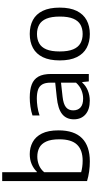

<svg xmlns="http://www.w3.org/2000/svg" viewBox="446 -1294 858 1791"><g transform="rotate(-90 875.5 -399.0)"><path d="M264.5 9.5Q218 9.5 171.2 3Q124.5 -3.5 81.5 -16.5V-808H164V-485H169Q197.5 -515 239 -533Q280.5 -551 333 -551Q394 -551 444.5 -524Q495 -497 524.8 -438Q554.5 -379 554.5 -282Q554.5 -136 481 -63.2Q407.5 9.5 264.5 9.5ZM271.5 -57.5Q370.5 -57.5 420.8 -109.5Q471 -161.5 471 -275Q471 -353 450 -398Q429 -443 392.5 -461.8Q356 -480.5 309.5 -480.5Q269 -480.5 230.5 -465.2Q192 -450 164 -416V-71.5Q185 -65.5 212.8 -61.5Q240.5 -57.5 271.5 -57.5Z M831.5 9Q749 9 703.2 -31Q657.5 -71 657.5 -139.5Q657.5 -209.5 706.5 -249Q755.5 -288.5 864 -299L1023 -316L1028.5 -262.5L869.5 -245Q800.5 -237.5 770.8 -213.5Q741 -189.5 741 -146Q741 -102 768.2 -77.5Q795.5 -53 851 -53Q891 -53 929.8 -69Q968.5 -85 999.5 -119.5V-356Q999.5 -406.5 982.8 -434.5Q966 -462.5 932.8 -473.8Q899.5 -485 850 -485Q817 -485 775.8 -479.2Q734.5 -473.5 693.5 -459.5V-525.5Q730.5 -538 775.2 -544.5Q820 -551 860 -551Q933 -551 982 -532.5Q1031 -514 1055.8 -470.5Q1080.5 -427 1080.5 -351.5V0H1011L1005 -61H999.5Q971.5 -28 926.8 -9.5Q882 9 831.5 9Z M1453.5 9.5Q1379 9.5 1323.8 -20.2Q1268.5 -50 1237.8 -112Q1207 -174 1207 -271Q1207 -367 1237.2 -429Q1267.5 -491 1323 -521Q1378.5 -551 1453.5 -551Q1528.5 -551 1583.8 -521.5Q1639 -492 1669.2 -430Q1699.5 -368 1699.5 -271Q1699.5 -175 1668.8 -112.8Q1638 -50.5 1582.5 -20.5Q1527 9.5 1453.5 9.5ZM1453.5 -57.5Q1503.5 -57.5 1540 -78Q1576.5 -98.5 1596.2 -145.2Q1616 -192 1616 -270Q1616 -349 1596.2 -395.8Q1576.5 -442.5 1539.8 -463Q1503 -483.5 1453.5 -483.5Q1403.5 -483.5 1366.8 -463.2Q1330 -443 1310.2 -396.5Q1290.5 -350 1290.5 -272Q1290.5 -193 1310.2 -146Q1330 -99 1366.8 -78.2Q1403.5 -57.5 1453.5 -57.5Z"/></g></svg>

Font: Encode Sans SemiExpanded
Style: Regular
Weight: 400
Width: 6
Designer: Multiple Designers
Foundry: Impallari Type
Version: Version 3.002